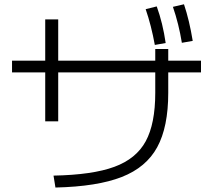

<svg xmlns="http://www.w3.org/2000/svg" viewBox="-20 -838 978 881"><path d="M692.4 -412.1V-505.9H247.1V-281.2H187.5V-505.9H35.2V-559.6H187.5V-749H247.1V-559.6H692.4V-613.3H752V-559.6H902.3V-505.9H752V-412.1Q752 -255.4 701.4 -162.6Q650.9 -69.8 538.6 -25.9Q426.3 18.1 234.4 22.5L225.6 -32.2Q404.3 -35.6 504.6 -72.5Q605 -109.4 648.7 -189.9Q692.4 -270.5 692.4 -412.1ZM648.4 -795.9 699.2 -808.6Q727.1 -731.4 740.2 -640.6L690.4 -631.8Q674.3 -720.7 648.4 -795.9ZM773.4 -806.6 824.2 -818.4Q849.1 -744.1 864.3 -650.4L814.5 -641.6Q800.3 -728.5 773.4 -806.6Z"/></svg>

Font: Pretendard Light
Style: Regular
Weight: 300
Designer: Base glyphs from Inter by Rasmus Andersson; Hangeul glyphs from Noto Sans CJK(Source Han Sans) by Jang Soo-young and Kan
Foundry: Kil Hyung-jin
Version: Version 1.309